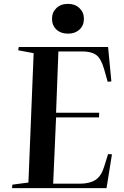

<svg xmlns="http://www.w3.org/2000/svg" viewBox="-20 -973 640 993"><path d="M154 -698 74 -713 77 -730H539L556 -552L537 -550L518 -617Q502 -672 476.5 -689.5Q451 -707 405 -707H282L270 -390H493L492 -366H270L255 -23H392Q443 -23 473 -42Q503 -61 518 -109L539 -176L559 -175L531 0H42L44 -18L127 -29ZM249 -876Q249 -909 271.5 -931Q294 -953 332 -953Q368 -953 391 -931Q414 -909 414 -876Q414 -841 391 -820Q368 -799 333 -799Q294 -799 271.5 -820.5Q249 -842 249 -876Z"/></svg>

Font: Literata 72pt SemiBold
Style: Italic
Weight: 600
Italic angle: -2°
Designer: Latin by Veronika Burian and Jose Scaglione. Greek by Irene Vlachou. Cyrillic by Vera Evstafieva
Foundry: TypeTogether
Version: Version 3.002